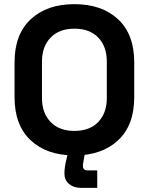

<svg xmlns="http://www.w3.org/2000/svg" viewBox="-20 -734 716 924"><path d="M338 14Q206 14 128 -58.5Q50 -131 50 -266V-434Q50 -569 128 -641.5Q206 -714 338 -714Q470 -714 548 -641.5Q626 -569 626 -434V-266Q626 -131 548 -58.5Q470 14 338 14ZM338 -104Q412 -104 453 -147Q494 -190 494 -262V-438Q494 -510 453 -553Q412 -596 338 -596Q265 -596 223.5 -553Q182 -510 182 -438V-262Q182 -190 223.5 -147Q265 -104 338 -104ZM448 170H368Q334 170 312 151Q290 132 290 101Q290 86 292.5 69Q295 52 299 36L312 -20H393L383 35Q382 42 380.5 49.5Q379 57 379 64Q379 86 402 86H448Z"/></svg>

Font: Space Grotesk Variable Light
Style: Regular
Weight: 300
Designer: Florian Karsten
Foundry: Florian Karsten
Version: Version 2.000